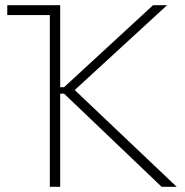

<svg xmlns="http://www.w3.org/2000/svg" viewBox="-20 -720 713 740"><path d="M172 0H212V-359H227L603 0H661L268 -373L624 -700H570L227 -384H212V-700H8V-662H172Z"/></svg>

Font: Fixel Text ExtraLight
Style: Regular
Weight: 200
Width: 4
Designer: AlfaBravo + MacPaw
Foundry: Kyrylo Tkachov, Marchela Mozhyna, Serhii Makarenko, Maria Weinstein, Zakhar Kryvoshyya
Version: Version 1.211